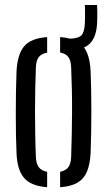

<svg xmlns="http://www.w3.org/2000/svg" viewBox="-20 -758 438 784"><path d="M47.5 -133Q46 -163.5 45.2 -205.2Q44.5 -247 44.5 -293Q44.5 -339 45.2 -384.2Q46 -429.5 47.5 -466.5Q51 -536.5 78.8 -569.2Q106.5 -602 172.5 -606.5V-543Q148 -538.5 137.8 -524.2Q127.5 -510 126.5 -482.5Q125 -442.5 124 -398Q123 -353.5 123 -306.5Q123 -259.5 123.8 -211.8Q124.5 -164 126.5 -118Q127.5 -90.5 138 -75.8Q148.5 -61 172.5 -56.5V6.5Q106.5 1.5 78.2 -31.5Q50 -64.5 47.5 -133ZM225.5 6.5V-56.5Q249.5 -61.5 259.5 -76Q269.5 -90.5 270.5 -116.5Q272 -162 273 -207.2Q274 -252.5 274.2 -298.2Q274.5 -344 273.5 -390.5Q272.5 -437 270.5 -484Q269.5 -511 259.2 -525Q249 -539 225.5 -543.5V-606.5Q270 -603.5 296.5 -587.8Q323 -572 335.5 -542.2Q348 -512.5 350 -466.5Q351.5 -432.5 352.2 -390.5Q353 -348.5 353 -303.8Q353 -259 352.2 -215Q351.5 -171 350 -133Q347.5 -87 335.2 -57.5Q323 -28 296.5 -12.2Q270 3.5 225.5 6.5ZM264 -553.5Q251 -553.5 238 -556L237 -600Q243.5 -600 251.2 -600Q259 -600 264.5 -600Q300.5 -601 312.8 -614.2Q325 -627.5 326.5 -663Q327 -673.5 327.2 -687Q327.5 -700.5 327.2 -714Q327 -727.5 326.5 -737.5H376.5Q377 -727 377.2 -713.8Q377.5 -700.5 377.2 -687Q377 -673.5 376.5 -663Q373.5 -606.5 346.8 -580Q320 -553.5 264 -553.5Z"/></svg>

Font: Big Shoulders Stencil Text Thin
Style: Regular
Weight: 400
Version: Version 2.001